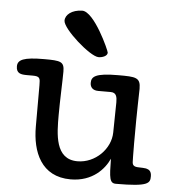

<svg xmlns="http://www.w3.org/2000/svg" viewBox="-51 -735 712 804"><g transform="rotate(5 304.5 -333.0)"><path d="M192 -640C192 -606 311 -500 347 -500C362 -500 384 -507 384 -522C384 -530 313 -689 262 -688C219 -687 192 -665 192 -640ZM436 -191C435 -122 372 -58 297 -58C202 -58 202 -165 202 -243C202 -302 206 -392 206 -427C206 -469 191 -472 121 -472C35 -472 10 -460 10 -432C10 -402 30 -399 55 -399H79C110 -399 111 -391 111 -361V-187C111 -82 151 20 275 20C368 20 417 -38 436 -81C437 1 439 22 466 22C603 22 609 7 609 -22C609 -43 599 -50 586 -53C581 -54 565 -55 556 -55C533 -55 528 -63 528 -78C528 -82 527 -103 527 -156C527 -308 530 -355 530 -383C530 -431 510 -432 436 -432C339 -432 324 -416 324 -390C324 -372 335 -359 358 -359H411C435 -359 438 -340 438 -318Z"/></g></svg>

Font: Life Savers
Style: ExtraBold
Weight: 800
Designer: Pablo Impallari, Rodrigo Fuenzalida, Brenda Gallo
Foundry: Pablo Impallari, Rodrigo Fuenzalida, Brenda Gallo
Version: Version 3.000